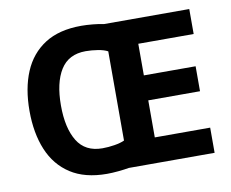

<svg xmlns="http://www.w3.org/2000/svg" viewBox="-80 -827 1132 939"><g transform="rotate(-10 486.5 -357.5)"><path d="M379 -725Q405 -725 436.5 -722Q468 -719 490 -714H914V-590H639V-433H896V-309H639V-125H914V0H488Q466 4 435 7Q404 10 378 10Q269 10 198 -36Q127 -82 92.5 -165Q58 -248 58 -359Q58 -470 92.5 -552Q127 -634 198 -679.5Q269 -725 379 -725ZM379 -599Q294 -599 254 -535Q214 -471 214 -358Q214 -246 253.5 -181.5Q293 -117 378 -117Q407 -117 438 -122Q469 -127 488 -136V-579Q470 -589 439 -594Q408 -599 379 -599Z"/></g></svg>

Font: Noto Sans Sundanese
Style: Regular
Weight: 400
Designer: Monotype Design Team (Regular), Sérgio L. Martins (other weights)
Foundry: Monotype Imaging Inc.
Version: Version 2.003